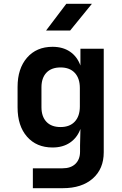

<svg xmlns="http://www.w3.org/2000/svg" viewBox="-20 -805 640 1005"><path d="M152 180V76H307Q351 76 375 52.5Q399 29 399 -11V-44L401 -130Q384 -84 346.5 -58.5Q309 -33 255 -33Q171 -33 121.5 -89.5Q72 -146 72 -243V-350Q72 -446 121.5 -503Q171 -560 255 -560Q309 -560 346.5 -534.5Q384 -509 401 -462V-550H523V-8Q523 79 465.5 129.5Q408 180 309 180ZM297 -140Q345 -140 371.5 -168.5Q398 -197 398 -248V-344Q398 -395 371.5 -423.5Q345 -452 297 -452Q249 -452 223 -424.5Q197 -397 197 -348V-244Q197 -195 223 -167.5Q249 -140 297 -140ZM221 -645 327 -785H461L347 -645Z"/></svg>

Font: JetBrains Mono NL
Style: Bold
Weight: 700
Monospace: yes
Designer: Philipp Nurullin, Konstantin Bulenkov
Foundry: JetBrains
Version: Version 2.305; ttfautohint (v1.8.4.7-5d5b)